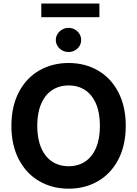

<svg xmlns="http://www.w3.org/2000/svg" viewBox="-20 -1081 793 1110"><path d="M377 9.8Q282.2 9.8 207 -33.7Q131.8 -77.1 88.9 -159.4Q45.9 -241.7 45.9 -353.5Q45.9 -465.8 88.9 -548.1Q131.8 -630.4 207 -673.6Q282.2 -716.8 377 -716.8Q471.2 -716.8 546.1 -673.6Q621.1 -630.4 664.1 -548.1Q707 -465.8 707 -353.5Q707 -241.2 664.1 -158.9Q621.1 -76.7 546.1 -33.4Q471.2 9.8 377 9.8ZM377 -586.9Q321.8 -586.9 281 -559.8Q240.2 -532.7 217.8 -480.2Q195.3 -427.7 195.3 -353.5Q195.3 -279.3 217.8 -226.8Q240.2 -174.3 281 -147.2Q321.8 -120.1 377 -120.1Q432.1 -120.1 472.7 -147.2Q513.2 -174.3 535.4 -226.6Q557.6 -278.8 557.6 -353.5Q557.6 -428.2 535.4 -480.5Q513.2 -532.7 472.7 -559.8Q432.1 -586.9 377 -586.9ZM302.7 -849.6Q302.7 -868.7 312.7 -884.8Q322.8 -900.9 339.6 -910.4Q356.4 -919.9 376 -919.9Q396 -919.9 412.8 -910.4Q429.7 -900.9 439.5 -884.8Q449.2 -868.7 449.2 -849.6Q449.2 -831.1 439.5 -814.9Q429.7 -798.8 412.8 -789.6Q396 -780.3 376 -780.3Q356.4 -780.3 339.6 -789.6Q322.8 -798.8 312.7 -814.9Q302.7 -831.1 302.7 -849.6ZM554.7 -981.4H218.8V-1060.5H554.7Z"/></svg>

Font: Pretendard JP
Style: Bold
Weight: 700
Designer: Base glyphs from Inter by Rasmus Andersson; Hangeul glyphs from Noto Sans CJK(Source Han Sans) by Jang Soo-young and Kan
Foundry: Kil Hyung-jin
Version: Version 1.309